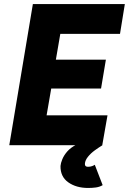

<svg xmlns="http://www.w3.org/2000/svg" viewBox="-20 -720 639 952"><path d="M26 0 143 -700H599L575 -552H279L257 -424H505L481 -281H234L211 -148H513L487 0ZM417 212Q358 212 318.5 184Q279 156 280 103Q281 89 289 69.5Q297 50 313.5 31Q330 12 359 -3L488 0Q470 11 450 25.5Q430 40 416 57.5Q402 75 401 92Q400 107 416 107Q428 107 437 103.5Q446 100 450 97L489 198Q474 207 455.5 209.5Q437 212 417 212Z"/></svg>

Font: Figtree Light ExtraBold
Style: Italic
Weight: 800
Italic angle: -9.5°
Version: Version 2.001;gftools[0.9.30]